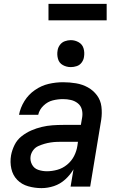

<svg xmlns="http://www.w3.org/2000/svg" viewBox="-20 -962 616 990"><path d="M194 8Q226 8 258 -2.5Q290 -13 316 -36.5Q342 -60 359 -89L344 0H445L502 -345Q507 -379 503 -412Q499 -445 480 -470.5Q461 -496 433 -511.5Q405 -527 372 -532.5Q339 -538 305 -538Q268 -538 231 -529.5Q194 -521 160.5 -498Q127 -475 106 -441Q85 -407 78 -370H177Q183 -397 204.5 -417.5Q226 -438 252.5 -444.5Q279 -451 305 -451Q326 -451 345.5 -446.5Q365 -442 380.5 -430Q396 -418 401.5 -399Q407 -380 404 -359L397 -318H306Q278 -318 250.5 -316Q223 -314 195.5 -307.5Q168 -301 141.5 -289.5Q115 -278 91.5 -259.5Q68 -241 55 -214.5Q42 -188 37 -161Q31 -126 38.5 -92Q46 -58 69 -34.5Q92 -11 125.5 -1.5Q159 8 194 8ZM222 -79Q198 -79 176.5 -86.5Q155 -94 144.5 -114.5Q134 -135 138 -158Q141 -174 151.5 -188Q162 -202 178 -209Q194 -216 209.5 -220.5Q225 -225 241.5 -227.5Q258 -230 274 -230.5Q290 -231 306 -231H382L379 -210Q375 -183 362 -157.5Q349 -132 326 -113Q303 -94 275.5 -86.5Q248 -79 222 -79ZM345 -616Q360 -616 375.5 -621Q391 -626 401 -639.5Q411 -653 413 -668Q417 -691 411 -712Q405 -733 386 -744Q367 -755 345 -755Q330 -755 314.5 -749.5Q299 -744 289 -730.5Q279 -717 277 -702Q273 -680 279 -658.5Q285 -637 304 -626.5Q323 -616 345 -616ZM230 -857H530V-942H230Z"/></svg>

Font: Iosevka Sparkle Medium Oblique
Style: Regular
Weight: 500
Italic angle: -9°
Designer: Belleve Invis
Foundry: Belleve Invis
Version: Version 4.5.0; ttfautohint (v1.8.3)